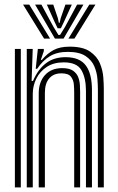

<svg xmlns="http://www.w3.org/2000/svg" viewBox="-20 -812 512 832"><path d="M404.2 0V-423.2Q404.2 -442 402.2 -469.5Q400.2 -497 389 -524Q377.8 -551 350.8 -569.1Q323.8 -587.2 273.5 -587.2Q227.5 -587.2 196.5 -568.6Q165.5 -550 141 -514H134.8L144 -600H169.8L170 -591L156.8 -552.5H161.5Q185.2 -580.8 212.4 -595.2Q239.5 -609.8 281.8 -609.8Q339 -609.8 369.6 -588.9Q400.2 -568 412.9 -537.6Q425.5 -507.2 427.6 -477.1Q429.8 -447 429.8 -428.2V0ZM44.5 0V-600H70.2V0ZM96 0V-600H121.8L117 -461.2H123Q144.2 -511 179.2 -537.9Q214.2 -564.8 265.8 -564.2Q325.5 -563.8 352 -528.1Q378.5 -492.5 378.5 -421.5V0H352.5V-418.2Q352.5 -473.5 333 -507.6Q313.5 -541.8 256.2 -541.8Q212.8 -541.8 182.9 -522.2Q153 -502.8 137.5 -471.5Q122 -440.2 122 -405.2V0ZM147.8 0V-407.5Q147.8 -456.5 174.9 -486.6Q202 -516.8 249.8 -516.8Q280 -516.8 296.1 -505.8Q312.2 -494.8 318.8 -478Q325.2 -461.2 326.2 -443.6Q327.2 -426 327.2 -413.2V0H301.5V-411.8Q301.5 -426.8 300 -446.1Q298.5 -465.5 287.2 -479.9Q276 -494.2 246 -494.2Q212.2 -494.2 193.4 -472.4Q174.5 -450.5 174.5 -410.2V0ZM80 -792H106.8L197 -644.8H171ZM132 -792H159.5L211.5 -696L233.2 -660.5H240.2L262 -695.8L314 -792H341.5L255.5 -644.8H218ZM183 -792H210.8L230.8 -733L235 -713.2H238.5L243 -733L263.5 -792H291.2L257.8 -718.8L243.8 -689.5H229.8L215.8 -718.8ZM366.8 -792H393.5L302.5 -644.8H276.5Z"/></svg>

Font: Big Shoulders Inline Display ExtraBold
Style: Regular
Weight: 800
Designer: Patric King
Foundry: XO Type Co
Version: Version 1.000